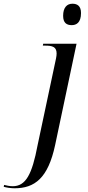

<svg xmlns="http://www.w3.org/2000/svg" viewBox="-160 -771 471 1031"><path d="M225 -636C249 -636 275 -648 275 -701C275 -739 255 -751 229 -751C199 -751 179 -730 179 -686C179 -648 198 -636 225 -636ZM-82 240C26 240 98 186 136 8L251 -536H72L70 -526H83C120 -526 144 -520 144 -484C144 -477 143 -468 141 -458L42 8C12 167 -22 229 -92 229C-107 229 -127 225 -138 222L-140 232C-127 236 -102 240 -82 240Z"/></svg>

Font: Noto Serif Display
Style: Italic
Weight: 400
Italic angle: -12°
Designer: Monotype Design Team
Foundry: Monotype Imaging Inc.
Version: Version 2.009